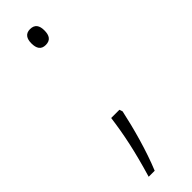

<svg xmlns="http://www.w3.org/2000/svg" viewBox="-232 -542 677 677"><g transform="rotate(-45 107.0 -203.0)"><path d="M77 -496C77 -471 86 -456 109 -456C133 -456 142 -471 142 -496C142 -520 133 -535 109 -535C86 -535 77 -519 77 -496ZM135 -99 131 -111H90C80 -36 66 31 37 129H67C96 59 120 -29 135 -99Z"/></g></svg>

Font: Noto Sans Lao SemiCondensed ExtraLight
Style: Regular
Weight: 200
Width: 4
Designer: Monotype Design Team
Foundry: Monotype Imaging Inc.
Version: Version 2.003